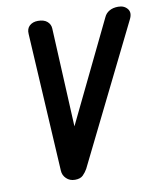

<svg xmlns="http://www.w3.org/2000/svg" viewBox="-86 -841 770 912"><g transform="rotate(-10 299.0 -385.0)"><path d="M202 2Q177 2 160.5 -14Q144 -30 143 -52L105 -718Q103 -744 118.5 -758Q134 -772 159 -772Q188 -772 203.5 -758.5Q219 -745 220 -725L244 -228L235 -232L478 -734Q486 -752 503.5 -762Q521 -772 546 -772Q575 -772 590.5 -752.5Q606 -733 590 -702L263 -40Q254 -24 241 -11Q228 2 202 2Z"/></g></svg>

Font: Edu VIC WA NT Beginner
Style: Bold
Weight: 700
Designer: Tina and Corey Anderson
Foundry: Google for Education
Version: Version 1.003